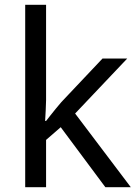

<svg xmlns="http://www.w3.org/2000/svg" viewBox="-20 -780 574 800"><path d="M172 -363Q172 -347 170.5 -321Q169 -295 168 -276H172Q178 -284 190 -299Q202 -314 214.5 -329.5Q227 -345 236 -355L407 -536H510L293 -307L525 0H419L233 -250L172 -197V0H85V-760H172Z"/></svg>

Font: Noto Sans Saurashtra
Style: Regular
Weight: 400
Designer: Monotype Design Team
Foundry: Monotype Imaging Inc.
Version: Version 2.001; ttfautohint (v1.8.4.7-5d5b)